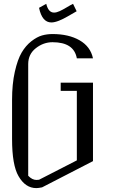

<svg xmlns="http://www.w3.org/2000/svg" viewBox="-20 -967 602 987"><path d="M355.5 -947.3 374 -909.2Q349.6 -895.5 328.1 -882.8Q306.6 -870.1 283.7 -860.8Q260.7 -851.6 244.1 -851.6Q196.3 -851.6 180.7 -926.8L217.8 -947.3Q228.5 -902.3 257.8 -902.3Q270.5 -902.3 286.6 -909.7Q302.7 -917 323.7 -929.7Q344.7 -942.4 355.5 -947.3ZM458 -667H375Q360.4 -750 250 -750Q203.1 -750 164.1 -719.2Q125 -688.5 125 -637.7V-63.5Q145.5 -42 167 -42Q176.8 -42 180.7 -43L375 -142.6V-500H292V-542H458V-138.7L196.3 -3.9Q176.8 0 167 0Q110.4 0 75.2 -61.5Q42 -118.2 42 -252.9V-453.1Q42 -535.2 56.2 -598.1Q70.3 -661.1 91.3 -696.8Q112.3 -732.4 141.1 -754.9Q169.9 -777.3 195.8 -784.7Q221.7 -792 250 -792Q333 -792 389.2 -759.8Q445.3 -727.5 458 -667Z"/></svg>

Font: wanta
Style: Medium
Weight: 500
Version: Version 0.91